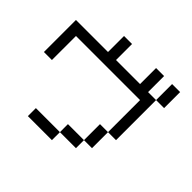

<svg xmlns="http://www.w3.org/2000/svg" viewBox="-206 -1165 1412 1412"><g transform="rotate(45 500.0 -458.5)"><path d="M750 -916.7V-750H833.3V-333.3H750V-666.7H83.3V-416.7H0V-750H333.3V-916.7H416.7V-750H666.7V-916.7ZM750 -166.7H666.7V-333.3H750ZM916.7 -916.7V-750H833.3V-916.7ZM500 -83.3V-166.7H666.7V-83.3ZM500 0H250V-83.3H500Z"/></g></svg>

Font: Galmuri11 Regular
Style: Regular
Weight: 400
Designer: Minseo Lee (Quiple)
Version: Version 2.356;hotconv 1.1.0;makeotfexe 2.6.0 DEVELOPMENT